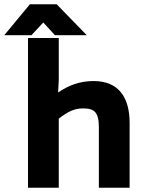

<svg xmlns="http://www.w3.org/2000/svg" viewBox="-42 -885 680 905"><path d="M235 0V-326C280 -360 308 -374 350 -374C402 -374 424 -357 424 -285V0H569V-305C569 -425 518 -503 399 -503C330 -503 277 -480 232 -449L235 -509V-706H90V0ZM162 -779 217 -719H367L225 -865H99L-22 -719H106Z"/></svg>

Font: Falling Sky
Style: Bd+
Weight: 400
Designer: Paul D. Hunt
Foundry: Adobe Systems Incorporated
Version: Version 1.02